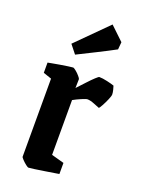

<svg xmlns="http://www.w3.org/2000/svg" viewBox="-136 -758 608 830"><g transform="rotate(20 168.0 -343.0)"><path d="M104 10Q100 10 90.5 2.5Q81 -5 72.5 -14Q64 -23 64 -26V-385L26 -398V-445Q26 -445 41.5 -448Q57 -451 78 -454.5Q99 -458 116.5 -460.5Q134 -463 138 -463Q141 -463 151 -455Q161 -447 169.5 -437Q178 -427 178 -424L177 -383Q194 -401 211.5 -420Q229 -439 242 -451Q255 -463 258 -463Q273 -463 295 -458Q317 -453 328 -449Q330 -444 333 -431.5Q336 -419 336 -411Q336 -404 328.5 -386.5Q321 -369 312.5 -353.5Q304 -338 301 -337Q293 -340 274.5 -347.5Q256 -355 243 -355Q237 -355 217 -346.5Q197 -338 181 -329V-77L239 -61V-10Q239 -10 220.5 -7Q202 -4 176.5 0Q151 4 130 7Q109 10 104 10ZM126 -518 95 -557 234 -696 296 -637 293 -603Q258 -584 212 -561Q166 -538 126 -518Z"/></g></svg>

Font: Grenze Gotisch SemiBold
Style: Regular
Weight: 600
Designer: Renata Polastri
Foundry: Omnibus-Type
Version: Version 1.001